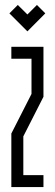

<svg xmlns="http://www.w3.org/2000/svg" viewBox="-20 -762 223 782"><path d="M130.4 -741.8 164.5 -707.6 91.6 -634.3 18.3 -707.6 52.5 -741.8 91.6 -703ZM108.3 -522.7H26.2V-571.4H157V-367.8L75 -206.6V-48.7H157V0H26.2V-218.2L108.3 -379.4Z"/></svg>

Font: Marapfhont
Style: Book
Weight: 400
Version: Version 0.15